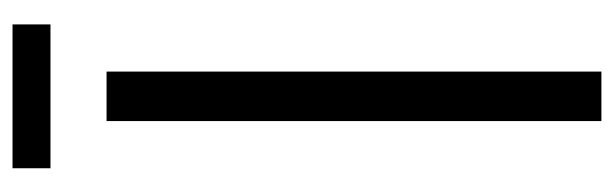

<svg xmlns="http://www.w3.org/2000/svg" viewBox="-340 -592 932 291"><g transform="rotate(-90 125.5 -446.0)"><path d="M163 0H88V-750H163ZM16.5 -892.5H234.5V-835H16.5Z"/></g></svg>

Font: Mohave
Style: Regular
Weight: 400
Designer: Gumpita Rahayu
Foundry: Tokotype
Version: Version 2.003; ttfautohint (v1.8.3)